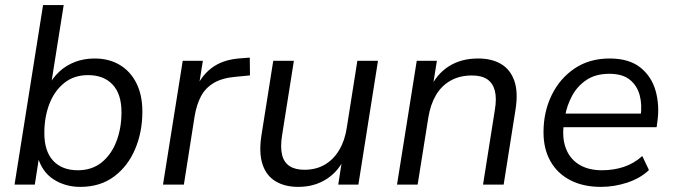

<svg xmlns="http://www.w3.org/2000/svg" viewBox="-20 -725 2642 754"><path d="M295.2 8.9Q236.6 8.9 190.7 -20.4Q144.8 -49.8 127.8 -110.3H133.8L116.7 0H37.1L149.1 -705H230.1L179 -383.2H167.9Q185.4 -417.9 212.2 -443Q239 -468.1 274.4 -481.7Q309.7 -495.3 351.4 -495.3Q408 -495.3 450.3 -470.1Q492.6 -444.8 515.8 -398.1Q539.1 -351.4 539.1 -286.9Q539.1 -206.6 510.6 -139.4Q482.2 -72.1 427.7 -31.6Q373.3 8.9 295.2 8.9ZM285.5 -56.4Q341 -56.4 379.1 -87.1Q417.3 -117.9 437.2 -169.8Q457.1 -221.7 457.1 -284.1Q457.1 -355.8 422.2 -392.9Q387.4 -430 325.7 -430Q270.6 -430 232.3 -399.2Q193.9 -368.4 174 -317Q154.1 -265.7 154.1 -202.2Q154.1 -131 188.9 -93.7Q223.8 -56.4 285.5 -56.4Z M620.1 0 697.6 -486.3H776.7L758.2 -370.5H747.7Q766.2 -423.3 809.9 -457.1Q853.6 -490.8 922.2 -495.8L960.9 -498.8L961.7 -428.9L906.1 -423.5Q852.6 -419 819.6 -399.3Q786.6 -379.6 769.1 -346.6Q751.7 -313.6 744.2 -267.8L702.1 0Z M1151.1 8.9Q1099.1 8.9 1062.6 -12.8Q1026.1 -34.5 1011.1 -79.2Q996.1 -123.9 1006.6 -192.8L1053.1 -486.3H1134.1L1087.6 -192.7Q1080.5 -147.7 1087.6 -117.6Q1094.7 -87.6 1117 -72.9Q1139.2 -58.3 1175.1 -58.3Q1221.6 -58.3 1256 -78.7Q1290.4 -99.1 1312.3 -136.2Q1334.3 -173.3 1341.8 -223.3L1383.4 -486.3H1464.4L1387.4 0H1308.3L1325.4 -110.1H1335.5Q1311.6 -53.9 1263.4 -22.5Q1215.3 8.9 1151.1 8.9Z M1539.1 0 1616.6 -486.3H1695.7L1678.1 -376.2H1668.5Q1693.5 -432.9 1741.8 -464.1Q1790.2 -495.3 1857.4 -495.3Q1911.4 -495.3 1947.9 -473.6Q1984.4 -451.8 1999.9 -407.4Q2015.4 -362.9 2004.4 -294.1L1957.9 0H1876.9L1923.4 -293.7Q1931 -339.1 1923.2 -369Q1915.3 -398.8 1893.3 -413.7Q1871.3 -428.6 1833.4 -428.6Q1784.9 -428.6 1749 -408.1Q1713.1 -387.7 1691.7 -350.8Q1670.2 -314 1662.1 -263.5L1620.1 0Z M2339.9 8.9Q2270.7 8.9 2219.9 -17.2Q2169.1 -43.4 2141.8 -91.6Q2114.4 -139.7 2114.4 -205.6Q2114.4 -285 2146 -350.5Q2177.6 -416.1 2235.9 -455.7Q2294.3 -495.3 2373.8 -495.3Q2450.1 -495.3 2494.5 -460.1Q2538.8 -424.8 2554.7 -368.2Q2570.6 -311.5 2561.6 -247.3L2558.6 -225.5H2176.8L2184.7 -279H2513.4L2495.4 -265.6Q2502.4 -313 2492.1 -351.1Q2481.8 -389.3 2453 -412.2Q2424.3 -435.2 2372.8 -435.2Q2318.7 -435.2 2282.6 -410.7Q2246.6 -386.2 2226.4 -348.3Q2206.2 -310.5 2199.1 -269.2L2195.2 -245.1Q2186.1 -188.1 2201 -145.7Q2215.8 -103.3 2252.5 -79.8Q2289.2 -56.4 2344 -56.4Q2390.2 -56.4 2429.9 -69.7Q2469.7 -83 2502.3 -112.2L2528.5 -57.2Q2495.1 -25.1 2443.9 -8.1Q2392.7 8.9 2339.9 8.9Z"/></svg>

Font: Nunito Sans 12pt ExtraLight
Style: Italic
Weight: 200
Italic angle: -9°
Designer: Vernon Adams
Foundry: Vernon Adams
Version: Version 3.101;gftools[0.9.27]